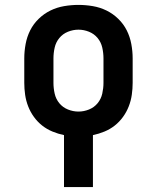

<svg xmlns="http://www.w3.org/2000/svg" viewBox="-20 -548 640 783"><path d="M241 215V3Q217 -2 194 -11.5Q171 -21 152 -36Q133 -51 118.5 -71Q104 -91 95 -114Q86 -137 82.5 -161.5Q79 -186 79 -210V-310Q79 -339 84.5 -368.5Q90 -398 103 -424Q116 -450 137.5 -471Q159 -492 185.5 -505Q212 -518 241.5 -523Q271 -528 300 -528Q329 -528 358.5 -523Q388 -518 414.5 -505Q441 -492 462.5 -471Q484 -450 497 -424Q510 -398 515.5 -368.5Q521 -339 521 -310V-210Q521 -186 517.5 -161.5Q514 -137 505 -114Q496 -91 481.5 -71Q467 -51 448 -36Q429 -21 406 -11.5Q383 -2 359 3V215ZM300 -93Q322 -93 343 -101.5Q364 -110 378 -127Q392 -144 397 -166Q402 -188 402 -210V-310Q402 -332 397 -354Q392 -376 378 -393Q364 -410 343 -418.5Q322 -427 300 -427Q278 -427 257 -418.5Q236 -410 222 -393Q208 -376 203 -354Q198 -332 198 -310V-210Q198 -188 203 -166Q208 -144 222 -127Q236 -110 257 -101.5Q278 -93 300 -93Z"/></svg>

Font: Iosevka Etoile
Style: Bold
Weight: 700
Designer: Belleve Invis
Foundry: Belleve Invis
Version: Version 28.1.0; ttfautohint (v1.8.4)